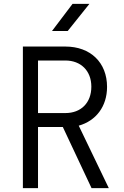

<svg xmlns="http://www.w3.org/2000/svg" viewBox="-20 -970 640 990"><path d="M248 -810H329L441 -950H354ZM98 0H176V-315H304L452 0H541L386 -322C475 -347 532 -421 532 -522C532 -647 447 -730 317 -730H98ZM176 -387V-658H317C397 -658 451 -605 451 -523C451 -440 398 -387 317 -387Z"/></svg>

Font: JetBrains Mono Light
Style: Regular
Weight: 336
Monospace: yes
Designer: Philipp Nurullin, Konstantin Bulenkov
Foundry: JetBrains
Version: Version 2.305